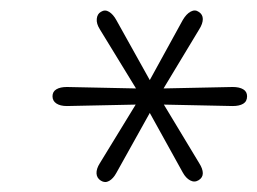

<svg xmlns="http://www.w3.org/2000/svg" viewBox="-20 -727 500 373"><path d="M176 -376Q168 -381 167.5 -390Q167 -399 174 -410L248 -531L253 -524L110 -521Q97 -521 89.5 -526Q82 -531 82 -540Q82 -549 89.5 -553.5Q97 -558 110 -558L253 -555L248 -549L174 -670Q167 -681 168 -690.5Q169 -700 176 -704Q184 -709 192 -704Q200 -699 206 -688L274 -566H268L335 -688Q342 -700 350.5 -704.5Q359 -709 366 -704Q374 -699 374 -690Q374 -681 367 -670L294 -549L288 -555L432 -558Q445 -558 452.5 -553.5Q460 -549 460 -540Q460 -530 452.5 -525.5Q445 -521 432 -521L288 -524L294 -531L367 -410Q374 -399 374 -390.5Q374 -382 366 -377Q358 -372 349.5 -376.5Q341 -381 335 -392L268 -513H274L206 -391Q200 -380 192 -375.5Q184 -371 176 -376Z"/></svg>

Font: Nunito Variable Extra Light
Style: Italic
Weight: 200
Italic angle: -9°
Designer: Vernon Adams
Foundry: Vernon Adams
Version: Version 3.602